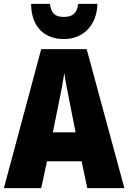

<svg xmlns="http://www.w3.org/2000/svg" viewBox="-20 -968 660 988"><path d="M481 -948H382C377 -897 350 -881 309 -881C264 -881 244 -898 237 -948H140C141 -831 207 -767 309 -767C408 -767 479 -838 481 -948ZM429 0H620L426 -715H192L0 0H192L222 -138H400ZM340 -434 369 -287H252L282 -436C293 -487 305 -551 311 -592C317 -549 330 -483 340 -434Z"/></svg>

Font: Noto Sans Khmer Condensed Black
Style: Regular
Weight: 900
Width: 3
Designer: Danh Hong and the Monotype Design Team
Foundry: Monotype Imaging Inc.
Version: Version 2.004